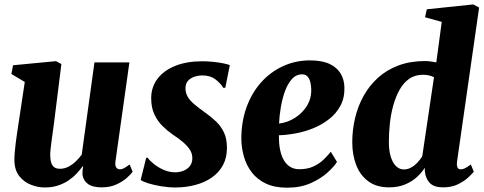

<svg xmlns="http://www.w3.org/2000/svg" viewBox="-20 -837 2190 868"><path d="M182 10.5Q151 10.5 119.8 -1.8Q88.5 -14 67.2 -40.8Q46 -67.5 45 -112Q45 -129 46.8 -150Q48.5 -171 51.5 -194Q54.5 -217 58 -240.8Q61.5 -264.5 65 -287L92 -466.5L31.5 -502.5L39 -542L233 -560.5L257.5 -547.5L225 -287.5Q222.5 -266 219.2 -243.8Q216 -221.5 213.2 -201Q210.5 -180.5 208.8 -164Q207 -147.5 207 -137Q207 -114.5 211.8 -100.8Q216.5 -87 226 -80.5Q235.5 -74 251.5 -74Q271 -74 289 -83.2Q307 -92.5 322.5 -107.2Q338 -122 349.5 -138L407 -555H565L502 -107.5Q499.5 -88.5 505.5 -80Q511.5 -71.5 522 -71.5Q530.5 -71.5 539.5 -76Q548.5 -80.5 566 -93.5L579.5 -61Q573 -50.5 554.5 -33.8Q536 -17 507 -3.5Q478 10 440.5 10Q400 10 379.2 -4.2Q358.5 -18.5 353.5 -43.5Q353 -47 352.8 -51.8Q352.5 -56.5 353 -62Q353.5 -67.5 354.2 -73.5Q355 -79.5 356 -85L354 -85.5Q341.5 -68.5 325.5 -51.5Q309.5 -34.5 288.5 -20.5Q267.5 -6.5 241.2 2Q215 10.5 182 10.5Z M998.5 -440H989Q980 -457.5 955.8 -476.8Q931.5 -496 895.5 -496Q875.5 -496 857.8 -489.8Q840 -483.5 829.2 -470.8Q818.5 -458 818.5 -438Q818.5 -417.5 828.2 -400.2Q838 -383 857.8 -366.2Q877.5 -349.5 905.5 -329.5Q934 -309.5 956.8 -287.8Q979.5 -266 992.8 -237.5Q1006 -209 1006 -168.5Q1006 -123.5 987.8 -90Q969.5 -56.5 937.2 -34.2Q905 -12 862.8 -0.8Q820.5 10.5 773 10.5Q741 10.5 708.2 5Q675.5 -0.5 650.5 -8.2Q625.5 -16 616 -23.5L641 -124H647.5Q656.5 -111 675.8 -95.5Q695 -80 720.2 -69Q745.5 -58 773 -58Q791 -58 808.8 -64.8Q826.5 -71.5 838 -85.8Q849.5 -100 849.5 -122Q849.5 -142.5 838.8 -159.5Q828 -176.5 808.5 -193.5Q789 -210.5 760.5 -229Q737 -245.5 714.5 -267.5Q692 -289.5 677.8 -320.2Q663.5 -351 663.5 -393Q663.5 -443 692 -480.8Q720.5 -518.5 772.2 -539.2Q824 -560 893.5 -560Q919.5 -560 945.8 -557.2Q972 -554.5 991.8 -550.2Q1011.5 -546 1019 -542.5Z M1503.5 -105Q1490.5 -84 1460.5 -56.8Q1430.5 -29.5 1384.8 -9Q1339 11.5 1278 11.5Q1221.5 11.5 1182 -7.2Q1142.5 -26 1118.2 -57.8Q1094 -89.5 1082.8 -129Q1071.5 -168.5 1071 -209.5Q1071 -286.5 1094.2 -351.2Q1117.5 -416 1159.5 -463.5Q1201.5 -511 1258.5 -537.5Q1315.5 -564 1381.5 -564Q1436 -564 1469.8 -548Q1503.5 -532 1519.8 -504.8Q1536 -477.5 1537 -443.5Q1538.5 -395.5 1519.5 -359.8Q1500.5 -324 1468.2 -298.8Q1436 -273.5 1396.8 -257.5Q1357.5 -241.5 1316.8 -234Q1276 -226.5 1241 -225.5Q1240.5 -188.5 1246.2 -160Q1252 -131.5 1263.8 -112Q1275.5 -92.5 1292.8 -82.2Q1310 -72 1333 -72Q1370 -72 1397 -84.5Q1424 -97 1443 -115.5Q1462 -134 1475.5 -151ZM1346.5 -501Q1319 -501 1299.8 -479.8Q1280.5 -458.5 1268.2 -424.5Q1256 -390.5 1249.5 -351.8Q1243 -313 1241.5 -278.5Q1258 -280 1278 -287Q1298 -294 1317.5 -307Q1337 -320 1353.2 -338.8Q1369.5 -357.5 1378.8 -381.5Q1388 -405.5 1387 -434.5Q1385.5 -468.5 1375.2 -484.8Q1365 -501 1346.5 -501Z M2046.5 -108.5Q2044 -90.5 2047.8 -81Q2051.5 -71.5 2063 -71.5Q2071 -71.5 2081.2 -76Q2091.5 -80.5 2108.5 -93.5L2122 -60.5Q2115 -52 2097 -35Q2079 -18 2050.5 -4Q2022 10 1983 10Q1942 10 1923 -9.8Q1904 -29.5 1900.5 -63.5V-78.5Q1887.5 -58 1865.8 -37.5Q1844 -17 1812.2 -3.5Q1780.5 10 1739 10Q1681.5 10 1644.5 -17.8Q1607.5 -45.5 1590 -91.8Q1572.5 -138 1572.5 -193.5Q1572.5 -249.5 1585.2 -303.2Q1598 -357 1623.8 -403.5Q1649.5 -450 1688.8 -485.5Q1728 -521 1781.2 -541Q1834.5 -561 1901.5 -561Q1913.5 -561 1926.8 -559.2Q1940 -557.5 1952.5 -555L1977 -738L1901.5 -759L1909.5 -795L2119.5 -817L2146 -803ZM1942 -488Q1932 -493 1919.5 -496Q1907 -499 1892 -499Q1855.5 -499 1829.2 -480.2Q1803 -461.5 1785.5 -429.5Q1768 -397.5 1757.2 -357.8Q1746.5 -318 1742.2 -275.8Q1738 -233.5 1738 -194.5Q1738 -156.5 1746.5 -128.8Q1755 -101 1770.2 -86Q1785.5 -71 1806 -71Q1823.5 -71 1839 -79.8Q1854.5 -88.5 1867.5 -102.5Q1880.5 -116.5 1889 -130.5Z"/></svg>

Font: Merriweather 36pt Black
Style: Italic
Weight: 900
Italic angle: -7.8°
Version: Version 2.101